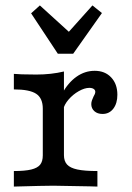

<svg xmlns="http://www.w3.org/2000/svg" viewBox="-20 -688 486 708"><path d="M137.8 -115.3V-287.3Q137.8 -326 113.5 -342.1Q89.1 -358.3 31.1 -358.3V-415.6L60.8 -413.9Q78.6 -413.1 113.7 -413.1Q168.6 -413.1 215.8 -424.4V-115.9Q215.8 -93.9 227.3 -81.3Q238.7 -68.7 265.2 -63Q291.8 -57.3 339.2 -57.3V0L312.5 -0.8Q203.6 -3.2 177 -3.2Q143.3 -3.2 31.1 0V-57.3Q71.9 -57.3 95.1 -62.9Q118.2 -68.5 128 -80.7Q137.8 -92.8 137.8 -115.3ZM316.6 -304Q316.6 -311.3 319.3 -318.6Q322 -325.9 325.1 -332.4Q327.5 -336.5 329.5 -340.9Q331.4 -345.4 331.4 -349.4Q331.4 -356 325.5 -360Q319.6 -364 309.3 -364Q291.9 -364 270.5 -351.9Q249.1 -339.8 232.8 -320.9Q216.5 -302 212.5 -282L207.9 -341.2Q231.2 -383.4 262.1 -405.1Q293 -426.9 329.2 -426.9Q367.1 -426.9 389.9 -402.6Q412.8 -378.4 412.8 -338.5Q412.8 -306.9 397.9 -287.3Q383 -267.8 358.2 -267.8Q339.4 -267.8 328 -278Q316.6 -288.3 316.6 -304ZM355.9 -639.9 249.8 -489.8H193.3L94.7 -638.9L127 -668L258.1 -548.8L203.3 -536.7L320.9 -668Z"/></svg>

Font: Playfair Micro SmCond SmLight
Style: Regular
Weight: 360
Width: 4
Designer: Claus Eggers Sørensen
Foundry: Claus Eggers Sørensen
Version: Version 2.100;Glyphs 3.2 (3219)